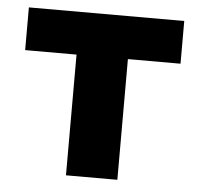

<svg xmlns="http://www.w3.org/2000/svg" viewBox="-44 -573 646 618"><g transform="rotate(5 279.5 -264.0)"><path d="M25 -390H191V0H357V-390H527V-528H25Z"/></g></svg>

Font: Asimov Pro
Style: Ult
Weight: 900
Designer: Google
Version: Version 2.000980; 2014